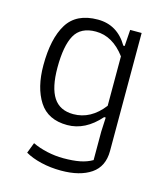

<svg xmlns="http://www.w3.org/2000/svg" viewBox="-102 -554 709 825"><g transform="rotate(15 252.0 -142.0)"><path d="M86 155 104 108Q133 122 169.5 130Q206 138 241 138Q285 138 315.5 132Q346 126 370 112V-15L373 -78H366Q301 -4 221 -4Q135 -4 95.5 -65.5Q56 -127 56 -226Q56 -345 96.5 -410.5Q137 -476 232 -476Q319 -476 366 -396H372L377 -469H428V56Q428 125 379 158.5Q330 192 246 192Q199 192 157 182Q115 172 86 155ZM368 -129V-349Q312 -424 237 -424Q170 -424 143.5 -376.5Q117 -329 117 -232Q117 -143 145.5 -99.5Q174 -56 234 -56Q312 -56 368 -129Z"/></g></svg>

Font: Athiti
Style: Regular
Weight: 400
Designer: CadsonDemak Team
Foundry: CadsonDemak
Version: Version 1.032